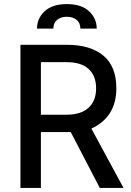

<svg xmlns="http://www.w3.org/2000/svg" viewBox="-20 -919 643 939"><path d="M80 -700H307Q421 -700 485 -647.5Q549 -595 549 -487Q549 -347 427 -290L584 0H468L326 -273H180V0H80ZM306 -358Q376 -358 413 -392Q450 -426 450 -487Q450 -548 413.5 -581.5Q377 -615 306 -615H180V-358ZM453 -779H373Q373 -807 354.5 -822Q336 -837 307 -837Q278 -837 259.5 -822Q241 -807 241 -779H161Q161 -829 198.5 -864Q236 -899 307 -899Q378 -899 415.5 -864Q453 -829 453 -779Z"/></svg>

Font: Cabin
Style: Regular
Weight: 400
Designer: Pablo Impallari
Foundry: Pablo Impallari. http://www.impallari.com Igino Marini. http://www.ikern.com
Version: Version 2.001